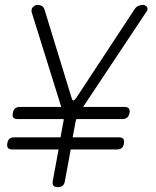

<svg xmlns="http://www.w3.org/2000/svg" viewBox="-20 -760 640 790"><path d="M218 10Q205 10 200 4Q195 -2 197 -15L221 -145H31Q18 -145 13 -151Q8 -157 10 -170Q12 -183 19 -189Q26 -195 39 -195H229L241 -260Q242 -262 242 -265V-270H53Q40 -270 35 -276Q30 -282 33 -295Q35 -308 42 -314Q49 -320 62 -320H232L110 -711Q109 -717 110.5 -722.5Q112 -728 116 -731.5Q120 -735 124.5 -737.5Q129 -740 133 -740Q144 -740 152 -735.5Q160 -731 163 -721L275 -356Q277 -347 281.5 -347Q286 -347 293 -356L533 -721Q539 -731 548.5 -735.5Q558 -740 569 -740Q573 -740 577.5 -737.5Q582 -735 584.5 -731.5Q587 -728 587 -722.5Q587 -717 582 -711L322 -320H492Q505 -320 510 -314Q515 -308 513 -295Q510 -282 503 -276Q496 -270 483 -270H294Q294 -268 293 -265Q292 -262 291 -260L279 -195H469Q482 -195 487 -189Q492 -183 490 -170Q488 -157 481 -151Q474 -145 461 -145H271L247 -15Q245 -2 238 4Q231 10 218 10Z"/></svg>

Font: Maple Mono NL Thin
Style: Italic
Weight: 250
Italic angle: -10°
Monospace: yes
Designer: subframe7536
Version: Version 7.000